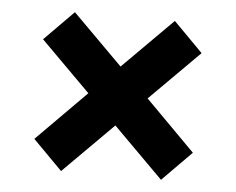

<svg xmlns="http://www.w3.org/2000/svg" viewBox="-41 -564 681 555"><g transform="rotate(5 300.0 -286.5)"><path d="M70 -142 214 -287 70 -431 155 -517 300 -372 445 -517 530 -431 386 -287 530 -142 445 -56 300 -201 155 -56Z"/></g></svg>

Font: Geist Mono
Style: Bold
Weight: 700
Monospace: yes
Designer: Basement.studio, Andrés Briganti, Mateo Zaragoza
Foundry: Basement.studio, Vercel, Andrés Briganti, Guido Ferreyra, Mateo Zaragoza
Version: Version 1.500; ttfautohint (v1.8.4.7-5d5b)